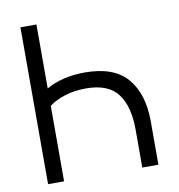

<svg xmlns="http://www.w3.org/2000/svg" viewBox="-81 -794 809 868"><g transform="rotate(-10 323.5 -360.0)"><path d="M576.5 -199.5V0H502.5V-174Q502.5 -281.5 459 -339Q415.5 -396.5 313.5 -396.5Q260 -396.5 216 -382.5Q172 -368.5 143.5 -346.5V0H70V-720H143.5V-426.5Q178 -446.5 223 -457.5Q268 -468.5 320.5 -468.5Q454.5 -468.5 515.5 -396.8Q576.5 -325 576.5 -199.5Z"/></g></svg>

Font: CCSD_manrope
Style: Regular
Weight: 400
Designer: Mikhail Sharanda
Foundry: Mikhail Sharanda
Version: Version 4.503